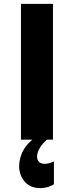

<svg xmlns="http://www.w3.org/2000/svg" viewBox="-20 -720 379 990"><path d="M223 0H222Q175 42 171 85Q171 124 211 125Q218 125 225 123.5Q232 122 237.5 120Q243 118 247.5 116.5Q252 115 255 114L258 112V230L255 232Q252 234 245.5 237Q239 240 230.5 243Q222 246 210.5 248Q199 250 188 250Q129 250 99.5 206.5Q70 163 82.5 103Q95 43 147 0H88V-700H253V0Z"/></svg>

Font: Fivo Sans
Style: Regular
Weight: 700
Designer: Alexander Slobzheninov
Foundry: Alexander Slobzheninov
Version: 1.0